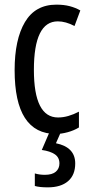

<svg xmlns="http://www.w3.org/2000/svg" viewBox="-20 -567 387 827"><path d="M221 10Q43 10 43 -265Q43 -397 87.5 -472Q132 -547 223 -547Q255 -547 280 -540.5Q305 -534 326 -522L301 -455Q263 -475 229 -475Q126 -475 126 -266Q126 -61 230 -61Q252 -61 274.5 -67.5Q297 -74 320 -86V-18Q299 -5 271.5 2.5Q244 10 221 10ZM304 137Q304 187 273 213.5Q242 240 186 240Q150 240 130 234V180Q150 186 173 186Q205 186 220.5 172.5Q236 159 236 137Q236 111 216 97.5Q196 84 160 79L194 0H243L221 50Q304 67 304 137Z"/></svg>

Font: Noto Sans Sinhala UI ExtraCondensed
Style: Regular
Weight: 400
Width: 2
Designer: Jelle Bosma - Monotype Design Team
Foundry: Monotype Imaging Inc.
Version: Version 2.006; ttfautohint (v1.8.4.7-5d5b)